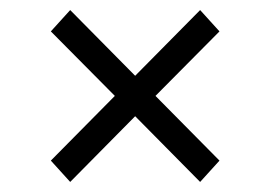

<svg xmlns="http://www.w3.org/2000/svg" viewBox="-20 -512 531 378"><path d="M80.1 -195.8 206.1 -323.2 80.1 -450.2 118.2 -492.2 246.1 -362.8 374 -492.2 412.1 -450.2 286.1 -323.2 412.1 -195.8 374 -153.8 246.1 -283.2 118.2 -153.8Z"/></svg>

Font: Montserrat Light
Style: Regular
Weight: 300
Designer: Julieta Ulanovsky
Foundry: Julieta Ulanovsky
Version: Version 1.000;PS 002.000;hotconv 1.0.70;makeotf.lib2.5.58329